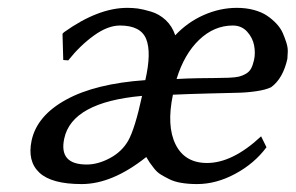

<svg xmlns="http://www.w3.org/2000/svg" viewBox="-20 -459 753 489"><path d="M341.8 -214.8Q163.1 -198.7 143.6 -106Q129.4 -40 200.7 -40Q229.5 -40 259.8 -56.2Q290 -72.3 306.2 -100.1Q323.7 -130.9 341.8 -214.8ZM429.7 -257.8Q456.1 -259.3 484.4 -259.8Q512.7 -260.3 528.8 -260.3Q544.9 -260.3 562.3 -261Q579.6 -261.7 588.6 -263.9Q597.7 -266.1 606.4 -271.2Q615.2 -276.4 619.6 -284.7Q624 -293 627 -306.2Q630.9 -323.7 627.2 -343.3Q623.5 -362.8 609.4 -378.4Q595.2 -394 572.8 -394Q525.4 -394 487.3 -357.7Q449.2 -321.3 429.7 -257.8ZM285.6 -394Q254.4 -394 219 -368.4Q183.6 -342.8 153.8 -305.2L141.1 -306.2L139.2 -373L143.1 -377Q230 -439 304.2 -439Q317.9 -439 331.1 -437.3Q344.2 -435.5 364.7 -429.4Q385.3 -423.3 401.9 -408Q418.5 -392.6 426.3 -369.1Q458 -402.8 499.3 -420.9Q540.5 -439 583.5 -439Q606.9 -439 626.7 -433.6Q646.5 -428.2 659.9 -419.2Q673.3 -410.2 684.1 -398.7Q694.8 -387.2 700.2 -374.8Q705.6 -362.3 709.5 -349.9Q713.4 -337.4 712.9 -326.9Q712.4 -316.4 711.9 -309.1Q700.7 -258.8 670.4 -236.8Q656.2 -230 632.1 -226.6Q607.9 -223.1 583.5 -222.7Q559.1 -222.2 510.3 -220.9Q461.4 -219.7 420.4 -217.8Q403.8 -138.2 427.2 -91.1Q450.7 -43.9 507.3 -43.9Q572.3 -43.9 645 -111.8L658.7 -84Q627.9 -42.5 579.3 -16.4Q530.8 9.8 481.9 9.8Q460 9.8 442.1 6.8Q424.3 3.9 411.1 -2.7Q397.9 -9.3 388.9 -14.9Q379.9 -20.5 372.1 -30.5Q364.3 -40.5 361.3 -44.9Q358.4 -49.3 352.5 -59.1Q266.1 9.8 188 9.8Q111.3 9.8 80.3 -19.3Q49.3 -48.3 60.5 -101.1Q74.2 -164.6 148.7 -205.3Q223.1 -246.1 350.1 -254.9Q366.2 -325.2 352.3 -359.6Q338.4 -394 285.6 -394Z"/></svg>

Font: Linux Biolinum G
Style: Italic
Weight: 400
Italic angle: -12°
Designer: Philipp H. Poll
Foundry: Philipp H. Poll
Version: Version 0.5.1